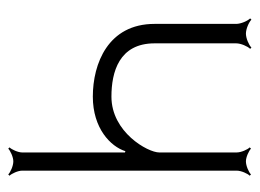

<svg xmlns="http://www.w3.org/2000/svg" viewBox="-100 -502 615 454"><g transform="rotate(-90 207.0 -274.5)"><path d="M74 -286V-529C74 -539 81 -554 86 -559L83 -562C78 -557 63 -550 53 -550C42 -550 27 -557 22 -562L19 -559C24 -554 31 -539 31 -529V-22C31 -11 24 4 19 9L22 12C27 7 42 0 53 0C63 0 78 7 83 12L86 9C81 4 74 -11 74 -22V-205C74 -232 122 -318 206 -318C264 -318 332 -300 332 -216V-23C332 -12 325 4 319 10L322 13C328 7 344 0 355 0C366 0 382 7 388 13L391 10C385 4 378 -12 378 -23V-216C378 -326 284 -362 206 -362C131 -362 88 -320 77 -285Z"/></g></svg>

Font: Armata Saber
Style: Rg
Weight: 400
Designer: Jasper
Foundry: Cannot Into Space Fonts
Version: Version 0.970